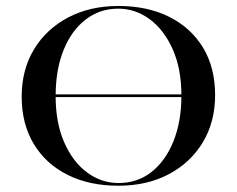

<svg xmlns="http://www.w3.org/2000/svg" viewBox="-20 -602 783 634"><path d="M102.4 -281.5V-290.3H640.3V-281.5ZM371 11.3Q275 11.3 203.2 -24.6Q131.5 -60.5 91.5 -126.6Q51.6 -192.7 51.6 -283.1Q51.6 -371.8 92.3 -439.1Q133.1 -506.5 205.2 -544.4Q277.4 -582.3 371 -582.3Q466.9 -582.3 538.7 -546.4Q610.5 -510.5 650.4 -444.8Q690.3 -379 690.3 -287.9Q690.3 -199.2 649.6 -131.9Q608.9 -64.5 537.1 -26.6Q465.3 11.3 371 11.3ZM371.8 2.4Q433.1 2.4 479.4 -33.5Q525.8 -69.4 552.4 -134.7Q579 -200 579 -286.3Q579 -375 550.4 -439.1Q521.8 -503.2 474.6 -538.3Q427.4 -573.4 370.2 -573.4Q309.7 -573.4 262.9 -537.5Q216.1 -501.6 189.9 -436.7Q163.7 -371.8 163.7 -284.7Q163.7 -196.8 191.9 -132.3Q220.2 -67.7 267.3 -32.7Q314.5 2.4 371.8 2.4Z"/></svg>

Font: Playfair 144pt SemiExpanded SemiBold
Style: Regular
Weight: 600
Width: 6
Designer: Claus Eggers Sørensen
Foundry: Claus Eggers Sørensen
Version: Version 2.203